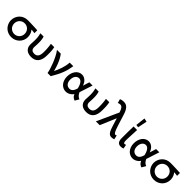

<svg xmlns="http://www.w3.org/2000/svg" viewBox="446 -2589 4360 4360"><g transform="rotate(45 2626.0 -409.0)"><path d="M315 8Q257 8 207 -13Q157 -34 121 -70.5Q85 -107 64 -156Q43 -205 42 -262Q43 -320 64 -369Q85 -418 121 -454.5Q157 -491 207 -511.5Q257 -532 315 -532Q317 -532 318 -532Q359 -532 397 -531Q435 -530 473.5 -528.5Q512 -527 550 -525.5Q588 -524 628 -521V-429Q601 -432 583 -434.5Q565 -437 546 -439Q535 -440 523 -440Q550 -409 567 -369Q588 -320 588 -262Q588 -205 567.5 -156Q547 -107 510.5 -70.5Q474 -34 424 -13Q374 8 315 8ZM315 -91Q352 -91 383 -104.5Q414 -118 436 -140.5Q458 -163 471 -194Q484 -225 484 -262Q484 -298 471 -329.5Q458 -361 436 -383.5Q414 -406 383 -419Q352 -432 315 -432Q280 -432 249 -419Q218 -406 195.5 -383.5Q173 -361 160 -329.5Q147 -298 147 -262Q147 -225 160 -194Q173 -163 195.5 -140.5Q218 -118 249 -104.5Q280 -91 315 -91Z M744 -181Q744 -193 745 -211Q746 -229 747 -249.5Q748 -270 749 -293Q750 -316 750 -339Q750 -402 742.5 -445.5Q735 -489 726 -523H830Q836 -504 840 -485.5Q844 -467 847.5 -445.5Q851 -424 852.5 -398Q854 -372 854 -338Q854 -315 853 -293.5Q852 -272 851 -254Q850 -236 849.5 -221Q849 -206 848 -196Q849 -168 857 -149Q865 -130 879 -118Q893 -106 913 -100.5Q933 -95 955 -95Q1018 -95 1050.5 -138Q1083 -181 1083 -277Q1083 -280 1083 -283Q1083 -305 1082.5 -332Q1082 -359 1080 -390Q1078 -421 1074 -454.5Q1070 -488 1064 -523H1171Q1177 -498 1181 -467.5Q1185 -437 1187 -404Q1189 -371 1189 -340Q1189 -309 1189 -281Q1189 -208 1173.5 -153.5Q1158 -99 1128 -63Q1098 -27 1054.5 -9.5Q1011 8 956 8Q913 8 873.5 -3Q834 -14 805.5 -37.5Q777 -61 760.5 -96.5Q744 -132 744 -181Z M1479 0Q1471 -50 1450.5 -116.5Q1430 -183 1401.5 -254.5Q1373 -326 1337 -396.5Q1301 -467 1259 -523H1381Q1414 -480 1442 -429Q1470 -378 1494.5 -315.5Q1519 -253 1540 -175Q1546 -155 1551 -134Q1571 -175 1589 -217Q1610 -266 1626.5 -316.5Q1643 -367 1654 -418.5Q1665 -470 1667 -523H1783Q1773 -457 1758.5 -398.5Q1744 -340 1721 -279Q1698 -218 1664 -150.5Q1630 -83 1581 0Z M2357 8 2339 2Q2320 -7 2304 -18Q2288 -29 2275 -45.5Q2262 -62 2252 -85Q2251 -89 2249 -94Q2231 -68 2208 -47Q2179 -22 2143.5 -7Q2108 8 2067 8Q2020 8 1979.5 -12Q1939 -32 1909.5 -67Q1880 -102 1863.5 -151Q1847 -200 1847 -257Q1847 -316 1863 -366Q1879 -416 1907 -452.5Q1935 -489 1974 -509.5Q2013 -530 2059 -530Q2100 -530 2135 -512.5Q2170 -495 2196.5 -464Q2223 -433 2241 -391Q2246 -378 2251 -365L2299 -522H2403L2300 -205Q2310 -183 2320 -167Q2332 -147 2345 -134Q2358 -121 2369.5 -113Q2381 -105 2391 -100L2414 -89ZM2199 -200Q2206 -220 2211 -236Q2209 -249 2206 -262Q2199 -288 2190 -312Q2181 -336 2169 -356.5Q2157 -377 2142.5 -392Q2128 -407 2110 -415.5Q2092 -424 2071 -424Q2049 -424 2027 -414Q2005 -404 1987.5 -383.5Q1970 -363 1959 -331.5Q1948 -300 1948 -258Q1948 -218 1958.5 -188Q1969 -158 1986.5 -138.5Q2004 -119 2028 -108.5Q2052 -98 2078 -98Q2114 -98 2137 -113.5Q2160 -129 2175 -151.5Q2190 -174 2199 -200Z M2512 -181Q2512 -193 2513 -211Q2514 -229 2515 -249.5Q2516 -270 2517 -293Q2518 -316 2518 -339Q2518 -402 2510.5 -445.5Q2503 -489 2494 -523H2598Q2604 -504 2608 -485.5Q2612 -467 2615.5 -445.5Q2619 -424 2620.5 -398Q2622 -372 2622 -338Q2622 -315 2621 -293.5Q2620 -272 2619 -254Q2618 -236 2617.5 -221Q2617 -206 2616 -196Q2617 -168 2625 -149Q2633 -130 2647 -118Q2661 -106 2681 -100.5Q2701 -95 2723 -95Q2786 -95 2818.5 -138Q2851 -181 2851 -277Q2851 -280 2851 -283Q2851 -305 2850.5 -332Q2850 -359 2848 -390Q2846 -421 2842 -454.5Q2838 -488 2832 -523H2939Q2945 -498 2949 -467.5Q2953 -437 2955 -404Q2957 -371 2957 -340Q2957 -309 2957 -281Q2957 -208 2941.5 -153.5Q2926 -99 2896 -63Q2866 -27 2822.5 -9.5Q2779 8 2724 8Q2681 8 2641.5 -3Q2602 -14 2573.5 -37.5Q2545 -61 2528.5 -96.5Q2512 -132 2512 -181Z M3534 8Q3505 8 3482 -4.5Q3459 -17 3440.5 -43.5Q3422 -70 3406 -109.5Q3390 -149 3373 -205L3319 -381H3315L3154 0H3031L3268 -521L3260 -544Q3252 -572 3241 -594Q3230 -616 3217 -631.5Q3204 -647 3188.5 -655Q3173 -663 3155 -663Q3131 -663 3115.5 -658Q3100 -653 3088 -647L3061 -743Q3080 -752 3103 -758Q3126 -764 3152 -764Q3160 -764 3168 -764Q3171 -764 3173 -764Q3211 -764 3241 -750Q3271 -736 3296.5 -706.5Q3322 -677 3341.5 -634Q3361 -591 3377 -534L3457 -280Q3474 -226 3488 -191Q3502 -156 3514 -135Q3526 -114 3536.5 -105.5Q3547 -97 3558 -97Q3565 -98 3574 -101Q3583 -104 3592 -108L3615 -8Q3602 -2 3578.5 3Q3555 8 3534 8Z M3830 8Q3804 8 3782.5 -0.5Q3761 -9 3746.5 -26.5Q3732 -44 3723.5 -71.5Q3715 -99 3715 -137Q3715 -274 3715.5 -322Q3716 -370 3717 -419.5Q3718 -469 3719 -523H3832Q3831 -483 3828.5 -433Q3826 -383 3823.5 -334Q3821 -285 3819.5 -244.5Q3818 -204 3818 -180Q3819 -129 3827.5 -113Q3836 -97 3853 -96Q3863 -97 3873 -100Q3883 -103 3893 -108L3911 -7Q3893 1 3872 4.5Q3851 8 3830 8ZM3850 -808 3805 -583 3739 -592 3765 -826Z M4501 8 4483 2Q4464 -7 4448 -18Q4432 -29 4419 -45.5Q4406 -62 4396 -85Q4395 -89 4393 -94Q4375 -68 4352 -47Q4323 -22 4287.5 -7Q4252 8 4211 8Q4164 8 4123.5 -12Q4083 -32 4053.5 -67Q4024 -102 4007.5 -151Q3991 -200 3991 -257Q3991 -316 4007 -366Q4023 -416 4051 -452.5Q4079 -489 4118 -509.5Q4157 -530 4203 -530Q4244 -530 4279 -512.5Q4314 -495 4340.5 -464Q4367 -433 4385 -391Q4390 -378 4395 -365L4443 -522H4547L4444 -205Q4454 -183 4464 -167Q4476 -147 4489 -134Q4502 -121 4513.5 -113Q4525 -105 4535 -100L4558 -89ZM4343 -200Q4350 -220 4355 -236Q4353 -249 4350 -262Q4343 -288 4334 -312Q4325 -336 4313 -356.5Q4301 -377 4286.5 -392Q4272 -407 4254 -415.5Q4236 -424 4215 -424Q4193 -424 4171 -414Q4149 -404 4131.5 -383.5Q4114 -363 4103 -331.5Q4092 -300 4092 -258Q4092 -218 4102.5 -188Q4113 -158 4130.5 -138.5Q4148 -119 4172 -108.5Q4196 -98 4222 -98Q4258 -98 4281 -113.5Q4304 -129 4319 -151.5Q4334 -174 4343 -200Z M4897 8Q4839 8 4789 -13Q4739 -34 4703 -70.5Q4667 -107 4646 -156Q4625 -205 4624 -262Q4625 -320 4646 -369Q4667 -418 4703 -454.5Q4739 -491 4789 -511.5Q4839 -532 4897 -532Q4899 -532 4900 -532Q4941 -532 4979 -531Q5017 -530 5055.5 -528.5Q5094 -527 5132 -525.5Q5170 -524 5210 -521V-429Q5183 -432 5165 -434.5Q5147 -437 5128 -439Q5117 -440 5105 -440Q5132 -409 5149 -369Q5170 -320 5170 -262Q5170 -205 5149.5 -156Q5129 -107 5092.5 -70.5Q5056 -34 5006 -13Q4956 8 4897 8ZM4897 -91Q4934 -91 4965 -104.5Q4996 -118 5018 -140.5Q5040 -163 5053 -194Q5066 -225 5066 -262Q5066 -298 5053 -329.5Q5040 -361 5018 -383.5Q4996 -406 4965 -419Q4934 -432 4897 -432Q4862 -432 4831 -419Q4800 -406 4777.5 -383.5Q4755 -361 4742 -329.5Q4729 -298 4729 -262Q4729 -225 4742 -194Q4755 -163 4777.5 -140.5Q4800 -118 4831 -104.5Q4862 -91 4897 -91Z"/></g></svg>

Font: Rising Sun SemiBold
Style: Regular
Weight: 600
Designer: Matt McInerney, Pablo Impallari, Rodrigo Fuenzalida (Raleway font), Stephen Hutchings (Greek), Cristiano Sobral (main ch
Foundry: The Rising Sun Project Authors
Version: Version 4.327; ttfautohint (v1.8.4.7-5d5b-dirty)